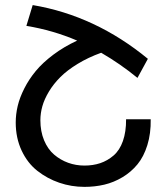

<svg xmlns="http://www.w3.org/2000/svg" viewBox="-20 -727 656 757"><path d="M84 -625 108.9 -707Q356 -665.5 563 -495.1L522 -419.9Q453.1 -476.1 378.9 -519Q327.6 -500.5 286.4 -475.3Q245.1 -450.2 218 -423.1Q190.9 -396 172.9 -366Q154.8 -335.9 147 -308.1Q139.2 -280.3 139.2 -252.9Q139.2 -209 153.8 -173.8Q168.5 -138.7 193.4 -117.4Q218.3 -96.2 248.8 -85.2Q279.3 -74.2 313 -74.2Q346.7 -74.2 375.2 -83.7Q403.8 -93.3 427.7 -113.8Q451.7 -134.3 464.6 -170.9Q477.5 -207.5 477.1 -256.8H574.2Q575.2 -200.7 561 -155Q546.9 -109.4 522 -79.1Q497.1 -48.8 462.9 -28.3Q428.7 -7.8 391.4 1Q354 9.8 313 9.8Q261.2 9.8 213.6 -6.6Q166 -22.9 127.2 -53.5Q88.4 -84 65.2 -133.5Q42 -183.1 42 -244.1Q42 -276.4 49.8 -309.3Q57.6 -342.3 75.9 -378.4Q94.2 -414.6 121.3 -447.3Q148.4 -480 190.4 -511.5Q232.4 -543 284.2 -566.9Q188.5 -607.9 84 -625Z"/></svg>

Font: LT Superior Med
Style: Regular
Weight: 500
Designer: Daniel Lyons
Foundry: LyonsType
Version: Version 1.000